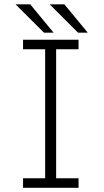

<svg xmlns="http://www.w3.org/2000/svg" viewBox="-20 -888 490 908"><path d="M395 -733.5H349L215 -867.5H284.5ZM233.5 -733.5H188L53.5 -867.5H123ZM351.5 -655H245.5V-45H351.5V0H89V-45H193.5V-655H89V-700H351.5Z"/></svg>

Font: League Mono Condensed UltraLight
Style: Regular
Weight: 200
Width: 1
Designer: Tyler Finck
Foundry: The League of Moveable Type / Tyler Finck
Version: Version 2.210